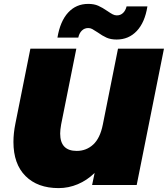

<svg xmlns="http://www.w3.org/2000/svg" viewBox="-20 -950 862 986"><path d="M822 -700 682 0H453L466 -62Q427 -24 379.5 -4Q332 16 281 16Q173 16 111 -46Q49 -108 49 -221Q49 -266 59 -315L136 -700H372L294 -311Q289 -283 289 -264Q289 -175 374 -175Q423 -175 458.5 -207.5Q494 -240 508 -310L586 -700ZM481 -784Q463 -796 453.5 -801Q444 -806 433 -806Q414 -806 400.5 -793Q387 -780 382 -757H275Q289 -841 330 -885.5Q371 -930 433 -930Q463 -930 484.5 -920.5Q506 -911 532 -893Q548 -882 558.5 -876.5Q569 -871 580 -871Q599 -871 612 -883.5Q625 -896 630 -917H737Q724 -835 682.5 -791Q641 -747 579 -747Q549 -747 527.5 -756.5Q506 -766 481 -784Z"/></svg>

Font: Montserrat Alternates Black
Style: Italic
Weight: 900
Italic angle: -11.3°
Designer: Julieta Ulanovsky
Foundry: Julieta Ulanovsky
Version: Version 7.200